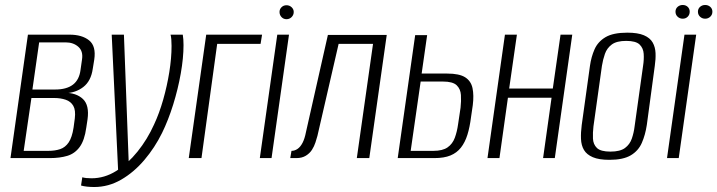

<svg xmlns="http://www.w3.org/2000/svg" viewBox="-20 -634 2877 770"><path d="M22 0 92 -495H259Q309 -495 337.5 -472Q366 -449 358 -395L352 -358Q345 -309 314 -285Q283 -261 239 -260V-262Q286 -262 312.5 -237Q339 -212 331 -155L326 -122Q319 -71 299.5 -44.5Q280 -18 250 -9Q220 0 180 0ZM75 -29H174Q201 -29 221.5 -36Q242 -43 255.5 -63Q269 -83 275 -122L280 -159Q284 -192 274 -209.5Q264 -227 243.5 -234Q223 -241 197 -241H106ZM110 -275H201Q247 -275 272.5 -294.5Q298 -314 303 -354L309 -396Q314 -429 294 -446.5Q274 -464 244 -464H137Z M358 116Q343 116 329 114.5Q315 113 305 110L310 77Q317 79 326 80Q335 81 347 81Q399 81 445.5 52Q492 23 531.5 -26Q571 -75 598 -135Q619 -180 634.5 -234.5Q650 -289 659 -345Q668 -401 668 -450Q668 -465 667 -476.5Q666 -488 664 -495H713Q716 -477 716 -453Q716 -402 705 -339.5Q694 -277 674.5 -214.5Q655 -152 630 -101Q601 -42 559 7.5Q517 57 466 86.5Q415 116 358 116ZM454 56 428 -495H477L497 39Z M737 0 807 -495H1031L1025 -458H851L788 0Z M1022 0 1092 -495H1139L1069 0ZM1129 -557Q1117 -557 1109 -565.5Q1101 -574 1101 -586Q1101 -597 1109 -605Q1117 -613 1129 -613Q1141 -613 1149.5 -605Q1158 -597 1158 -586Q1158 -574 1149.5 -565.5Q1141 -557 1129 -557Z M1144 0 1149 -29Q1162 -29 1173.5 -37Q1185 -45 1193.5 -61.5Q1202 -78 1207 -104L1295 -494H1531L1461 0H1411L1476 -458H1338L1253 -89Q1250 -78 1245 -62.5Q1240 -47 1231 -33Q1222 -19 1206.5 -9.5Q1191 0 1169 0Z M1575 0 1645 -493H1693L1671 -339H1773Q1822 -339 1845.5 -324Q1869 -309 1875 -280.5Q1881 -252 1876 -212L1869 -164Q1864 -124 1854.5 -93.5Q1845 -63 1828.5 -42Q1812 -21 1786.5 -10.5Q1761 0 1722 0ZM1627 -29H1718Q1755 -29 1775 -43Q1795 -57 1804 -81.5Q1813 -106 1817 -135L1827 -202Q1830 -229 1828.5 -253Q1827 -277 1811.5 -292Q1796 -307 1756 -307H1667Z M1935 0 2005 -495H2053L2022 -279H2197L2228 -495H2275L2205 0H2158L2192 -242H2017L1983 0Z M2424 7Q2382 7 2357.5 -3.5Q2333 -14 2322 -32.5Q2311 -51 2310 -77Q2309 -103 2313 -133L2346 -370Q2351 -406 2364.5 -436.5Q2378 -467 2408.5 -485Q2439 -503 2496 -503Q2538 -503 2562.5 -492.5Q2587 -482 2597.5 -463.5Q2608 -445 2609 -421Q2610 -397 2606 -370L2574 -133Q2568 -93 2554 -61Q2540 -29 2509.5 -11Q2479 7 2424 7ZM2428 -26Q2467 -26 2486.5 -40.5Q2506 -55 2514 -78.5Q2522 -102 2525 -127L2559 -370Q2563 -395 2561.5 -418Q2560 -441 2545 -455.5Q2530 -470 2491 -470Q2453 -470 2433.5 -455.5Q2414 -441 2406 -418Q2398 -395 2394 -370L2360 -127Q2357 -102 2358 -78.5Q2359 -55 2374 -40.5Q2389 -26 2428 -26Z M2655 0 2725 -495H2772L2702 0ZM2718 -559Q2706 -559 2697.5 -567Q2689 -575 2689 -587Q2689 -599 2697.5 -606.5Q2706 -614 2718 -614Q2730 -614 2738 -606.5Q2746 -599 2746 -587Q2746 -575 2738 -567Q2730 -559 2718 -559ZM2808 -559Q2796 -559 2787.5 -567Q2779 -575 2779 -587Q2779 -599 2787.5 -606.5Q2796 -614 2808 -614Q2820 -614 2828.5 -606.5Q2837 -599 2837 -587Q2837 -575 2828.5 -567Q2820 -559 2808 -559Z"/></svg>

Font: Alumni Sans Light
Style: Italic
Weight: 300
Italic angle: -8°
Version: Version 1.016